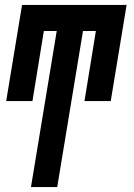

<svg xmlns="http://www.w3.org/2000/svg" viewBox="-20 -540 540 775"><path d="M105 215 209 -415H157L111 -132H5L69 -520H491L427 -132H321L367 -415H315L211 215Z"/></svg>

Font: Iosevka Term Curly Extrabold
Style: Italic
Weight: 800
Italic angle: -9°
Designer: Belleve Invis
Foundry: Belleve Invis
Version: Version 32.3.0